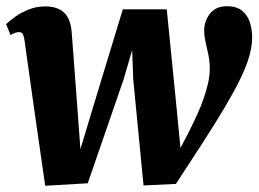

<svg xmlns="http://www.w3.org/2000/svg" viewBox="-24 -586 830 616"><path d="M121 10 86 -233.5 54.5 -457.5Q52.5 -470.5 49 -476.8Q45.5 -483 37 -483Q30.5 -483 23.2 -480.2Q16 -477.5 10 -473.5L-4.5 -508.5Q6.5 -519 25.2 -532.5Q44 -546 68.8 -555.8Q93.5 -565.5 121 -565.5Q159.5 -565.5 181 -546Q202.5 -526.5 206 -482.5L222.5 -263.5L234 -107.5L280 -260L370 -556H511L540 -265.5L555 -111.5L577 -153Q594 -186.5 607.5 -216Q621 -245.5 630 -271.8Q639 -298 644 -321.2Q649 -344.5 649 -365Q649 -389 644.5 -410.5Q640 -432 635.5 -451.5Q631 -471 631 -488.5Q631 -517 649.2 -541.5Q667.5 -566 704 -566Q736 -566 753.5 -551Q771 -536 778 -513.2Q785 -490.5 785 -467Q785 -438.5 775.8 -405.8Q766.5 -373 747.2 -333.5Q728 -294 699 -244.8Q670 -195.5 630.2 -134Q590.5 -72.5 540.5 4L436.5 9L403.5 -331L400 -425.5L372.5 -331L257.5 2Z"/></svg>

Font: Merriweather 24pt SemiCondensed Black
Style: Italic
Weight: 900
Width: 4
Italic angle: -7.8°
Designer: Eben Sorkin
Foundry: Eben Sorkin
Version: Version 2.101